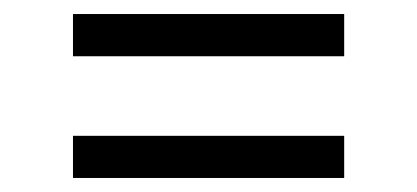

<svg xmlns="http://www.w3.org/2000/svg" viewBox="-20 -470 589 271"><path d="M83 -390.6V-450.2H465.8V-390.6ZM83 -218.8V-278.3H465.8V-218.8Z"/></svg>

Font: Crushed
Style: Regular
Weight: 400
Width: 3
Designer: Astigmatic (AOETI)
Foundry: Astigmatic (AOETI)
Version: Version 001.000